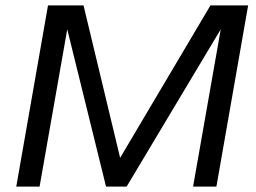

<svg xmlns="http://www.w3.org/2000/svg" viewBox="-20 -688 943 708"><path d="M692 0 794 -580 447 0H371L228 -580L126 0H40L157 -668H288L423 -106L756 -668H895L778 0Z"/></svg>

Font: Celebes
Style: Italic
Weight: 400
Italic angle: -10°
Designer: Anugrah Pasau
Foundry: Lafontype
Version: Version 1.000; ttfautohint (v1.8.4)